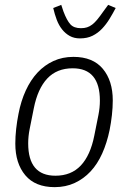

<svg xmlns="http://www.w3.org/2000/svg" viewBox="-20 -758 527 790"><path d="M205 12Q125 12 84 -37Q43 -86 43 -167Q43 -196 46.5 -227.5Q50 -259 56 -289Q66 -342 86 -385.5Q106 -429 134.5 -459.5Q163 -490 200 -507Q237 -524 282 -524Q362 -524 403 -475Q444 -426 444 -345Q444 -316 440.5 -284.5Q437 -253 431 -223Q420 -170 400.5 -126.5Q381 -83 352.5 -52.5Q324 -22 287 -5Q250 12 205 12ZM208 -35Q273 -35 312.5 -77Q352 -119 368 -200L385 -285Q391 -315 391 -344Q391 -477 279 -477Q214 -477 174.5 -435Q135 -393 119 -312L102 -227Q96 -197 96 -168Q96 -35 208 -35ZM309 -600Q285 -600 267 -610Q249 -620 235.5 -637Q222 -654 213.5 -676.5Q205 -699 199 -725L232 -738L241 -711Q255 -674 269.5 -658Q284 -642 313 -642Q327 -642 338 -645.5Q349 -649 359.5 -657Q370 -665 381 -678.5Q392 -692 406 -712L425 -738L456 -725Q444 -702 430.5 -680Q417 -658 400 -640Q383 -622 361 -611Q339 -600 309 -600Z"/></svg>

Font: IBM Plex Sans Cond Light
Style: Italic
Weight: 300
Width: 3
Italic angle: -11°
Designer: Mike Abbink, Paul van der Laan, Pieter van Rosmalen
Foundry: Bold Monday
Version: Version 1.3